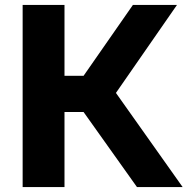

<svg xmlns="http://www.w3.org/2000/svg" viewBox="-20 -760 762 780"><path d="M72 0V-740H242V-452H319.5L520 -740H699L451 -382.5L722 0H536.5L319.5 -305H242V0Z"/></svg>

Font: Encode Sans SmExp
Style: Bold
Weight: 700
Width: 6
Designer: Multiple Designers
Foundry: Impallari Type
Version: Version 3.002; ttfautohint (v1.8.3) -l 8 -r 50 -G 200 -x 14 